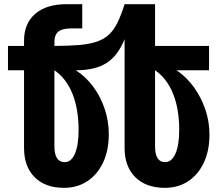

<svg xmlns="http://www.w3.org/2000/svg" viewBox="-20 -720 1058 920"><path d="M723 -383.3Q779.3 -344.8 809.1 -271.4Q838.8 -198.1 838.8 -97.1Q838.8 -24.6 820.7 16.2Q802.5 57 770.6 57Q747.2 57 735.1 38.2Q723 19.5 723 -17.6ZM240.8 -383.3Q297.1 -344.8 326.9 -271.4Q356.6 -198.1 356.6 -97.1Q356.6 -24.6 339.1 16.2Q321.6 57 290.1 57Q266.1 57 253.4 38.2Q240.8 19.5 240.8 -17.6ZM981.7 -383.3V-500H723V-700H577Q560.9 -648.7 543.8 -613.4Q526.8 -578.1 503.4 -555.6Q480 -533.1 445.5 -521Q411 -508.9 361.1 -504.5Q311.1 -500 240.8 -500V-519Q240.8 -553.1 259.6 -568.5Q278.4 -583.8 319.8 -583.8H374.1V-700H298.3Q202.5 -700 148.8 -653.7Q95.2 -607.5 95.2 -525.2V-500H18.2V-383.3H95.2V-10.9Q95.2 78.3 146.1 129.2Q197.1 180.1 286 180.1Q350.6 180.1 399.1 147.8Q447.5 115.6 474.4 57.8Q501.3 0 501.3 -77.1Q501.3 -139.3 481.9 -197.6Q462.5 -255.9 427.1 -304.1Q391.8 -352.2 343.4 -383.3Q436 -383.3 490.6 -418.2Q545.3 -453 577 -532.6V-10.9Q577 78.3 628.5 129.2Q680 180.1 770 180.1Q833.8 180.1 882 148.2Q930.1 116.3 956.9 58.8Q983.7 1.3 983.7 -75Q983.7 -135.9 964.4 -193.9Q945.1 -251.8 909.9 -301Q874.7 -350.1 826.3 -383.3Z"/></svg>

Font: Overused Grotesk Light
Style: Regular
Weight: 300
Designer: RandomMaerks
Version: Version 0.005